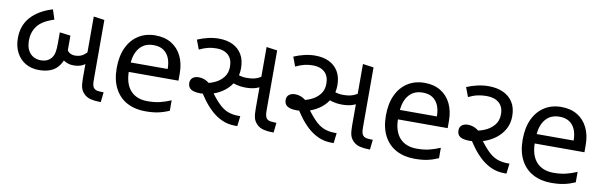

<svg xmlns="http://www.w3.org/2000/svg" viewBox="-44 -994 4381 1395"><g transform="rotate(10 2146.5 -296.5)"><path d="M233 -151Q178 -151 135.5 -175.5Q93 -200 68.5 -246Q44 -292 44 -354Q44 -447 100 -509.5Q156 -572 259 -603L282 -531Q194 -503 160 -457Q126 -411 126 -353Q126 -305 142 -276.5Q158 -248 183 -235.5Q208 -223 234 -223Q262 -223 281.5 -232Q301 -241 314 -258Q327 -275 332 -299Q337 -323 337 -369V-447L417 -437V-335Q417 -256 372.5 -203.5Q328 -151 233 -151ZM475 -228Q435 -228 402.5 -250Q370 -272 349 -333L404 -357Q414 -325 432 -312.5Q450 -300 475 -300Q511 -300 537 -318.5Q563 -337 585 -371L602 -291Q576 -261 548 -244.5Q520 -228 475 -228ZM708 0Q673 0 642.5 -7.5Q612 -15 591 -37Q572 -57 566 -81.5Q560 -106 560 -148V-603L640 -592V-152Q640 -125 643 -112.5Q646 -100 652 -92Q663 -78 684 -75.5Q705 -73 726 -73L718 0Z M1026 -546Q1095 -546 1144.5 -516Q1194 -486 1220.5 -431.5Q1247 -377 1247 -304V-251H880Q882 -160 926.5 -112.5Q971 -65 1051 -65Q1102 -65 1141.5 -74.5Q1181 -84 1223 -102V-25Q1182 -7 1142 1.5Q1102 10 1047 10Q971 10 912.5 -21Q854 -52 821.5 -113.5Q789 -175 789 -264Q789 -352 818.5 -415Q848 -478 901.5 -512Q955 -546 1026 -546ZM1025 -474Q962 -474 925.5 -433.5Q889 -393 882 -321H1155Q1155 -367 1141 -401Q1127 -435 1098.5 -454.5Q1070 -474 1025 -474Z M1711 0Q1655 0 1610.5 -20.5Q1566 -41 1530.5 -74Q1495 -107 1466.5 -146.5Q1438 -186 1414 -225L1425 -265Q1468 -270 1507.5 -287.5Q1547 -305 1572.5 -337Q1598 -369 1598 -416Q1598 -472 1566 -501Q1534 -530 1481 -530Q1447 -530 1417.5 -523Q1388 -516 1353 -499L1327 -568Q1364 -584 1404 -593.5Q1444 -603 1484 -603Q1543 -603 1586.5 -582Q1630 -561 1654.5 -520Q1679 -479 1679 -418Q1679 -364 1656.5 -321.5Q1634 -279 1596.5 -249Q1559 -219 1512.5 -203.5Q1466 -188 1419 -188Q1373 -188 1350 -202.5Q1327 -217 1327 -249Q1327 -274 1344 -287.5Q1361 -301 1388 -301Q1414 -301 1438.5 -290Q1463 -279 1497 -246H1484Q1531 -178 1567.5 -140.5Q1604 -103 1640 -89Q1676 -75 1720 -75H1734L1725 0ZM1733 -286Q1700 -286 1668.5 -294Q1637 -302 1614 -318L1623 -389Q1644 -376 1671.5 -366.5Q1699 -357 1730 -357Q1774 -357 1801.5 -367Q1829 -377 1860 -400L1875 -329Q1846 -309 1814.5 -297.5Q1783 -286 1733 -286ZM1983 0Q1948 0 1917.5 -7.5Q1887 -15 1866 -37Q1847 -57 1841 -81.5Q1835 -106 1835 -148V-603L1915 -592V-152Q1915 -125 1918 -112.5Q1921 -100 1927 -92Q1938 -78 1959 -75.5Q1980 -73 2001 -73L1993 0Z M2422 0Q2366 0 2321.5 -20.5Q2277 -41 2241.5 -74Q2206 -107 2177.5 -146.5Q2149 -186 2125 -225L2136 -265Q2179 -270 2218.5 -287.5Q2258 -305 2283.5 -337Q2309 -369 2309 -416Q2309 -472 2277 -501Q2245 -530 2192 -530Q2158 -530 2128.5 -523Q2099 -516 2064 -499L2038 -568Q2075 -584 2115 -593.5Q2155 -603 2195 -603Q2254 -603 2297.5 -582Q2341 -561 2365.5 -520Q2390 -479 2390 -418Q2390 -364 2367.5 -321.5Q2345 -279 2307.5 -249Q2270 -219 2223.5 -203.5Q2177 -188 2130 -188Q2084 -188 2061 -202.5Q2038 -217 2038 -249Q2038 -274 2055 -287.5Q2072 -301 2099 -301Q2125 -301 2149.5 -290Q2174 -279 2208 -246H2195Q2242 -178 2278.5 -140.5Q2315 -103 2351 -89Q2387 -75 2431 -75H2445L2436 0ZM2444 -286Q2411 -286 2379.5 -294Q2348 -302 2325 -318L2334 -389Q2355 -376 2382.5 -366.5Q2410 -357 2441 -357Q2485 -357 2512.5 -367Q2540 -377 2571 -400L2586 -329Q2557 -309 2525.5 -297.5Q2494 -286 2444 -286ZM2694 0Q2659 0 2628.5 -7.5Q2598 -15 2577 -37Q2558 -57 2552 -81.5Q2546 -106 2546 -148V-603L2626 -592V-152Q2626 -125 2629 -112.5Q2632 -100 2638 -92Q2649 -78 2670 -75.5Q2691 -73 2712 -73L2704 0Z M3012 -546Q3081 -546 3130.5 -516Q3180 -486 3206.5 -431.5Q3233 -377 3233 -304V-251H2866Q2868 -160 2912.5 -112.5Q2957 -65 3037 -65Q3088 -65 3127.5 -74.5Q3167 -84 3209 -102V-25Q3168 -7 3128 1.5Q3088 10 3033 10Q2957 10 2898.5 -21Q2840 -52 2807.5 -113.5Q2775 -175 2775 -264Q2775 -352 2804.5 -415Q2834 -478 2887.5 -512Q2941 -546 3012 -546ZM3011 -474Q2948 -474 2911.5 -433.5Q2875 -393 2868 -321H3141Q3141 -367 3127 -401Q3113 -435 3084.5 -454.5Q3056 -474 3011 -474Z M3696 0Q3641 0 3596.5 -20.5Q3552 -41 3516.5 -74Q3481 -107 3452.5 -146.5Q3424 -186 3400 -225L3408 -265Q3453 -268 3496.5 -285Q3540 -302 3568.5 -335Q3597 -368 3597 -417Q3597 -473 3563 -501.5Q3529 -530 3473 -530Q3437 -530 3405.5 -523Q3374 -516 3339 -499L3313 -568Q3350 -584 3391.5 -593.5Q3433 -603 3475 -603Q3536 -603 3582 -582Q3628 -561 3654 -520Q3680 -479 3680 -418Q3680 -364 3656.5 -321.5Q3633 -279 3593 -249Q3553 -219 3504 -203.5Q3455 -188 3405 -188Q3359 -188 3336 -202Q3313 -216 3313 -249Q3313 -274 3330 -287.5Q3347 -301 3374 -301Q3400 -301 3425 -290Q3450 -279 3483 -246H3470Q3517 -178 3553.5 -140.5Q3590 -103 3626 -89Q3662 -75 3706 -75H3720L3711 0Z M4021 -546Q4090 -546 4139.5 -516Q4189 -486 4215.5 -431.5Q4242 -377 4242 -304V-251H3875Q3877 -160 3921.5 -112.5Q3966 -65 4046 -65Q4097 -65 4136.5 -74.5Q4176 -84 4218 -102V-25Q4177 -7 4137 1.5Q4097 10 4042 10Q3966 10 3907.5 -21Q3849 -52 3816.5 -113.5Q3784 -175 3784 -264Q3784 -352 3813.5 -415Q3843 -478 3896.5 -512Q3950 -546 4021 -546ZM4020 -474Q3957 -474 3920.5 -433.5Q3884 -393 3877 -321H4150Q4150 -367 4136 -401Q4122 -435 4093.5 -454.5Q4065 -474 4020 -474Z"/></g></svg>

Font: guzrati115
Style: Regular
Weight: 400
Designer: Jelle Bosma - Monotype Design Team, Universal Thirst
Foundry: Monotype Imaging Inc.
Version: Version 2.102